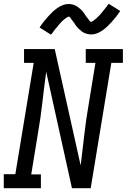

<svg xmlns="http://www.w3.org/2000/svg" viewBox="-30 -994 669 1014"><path d="M186 0H-10V-74H51L148 -662H97V-735H259L396 -120Q406 -200 415 -280.5Q424 -361 438 -441L474 -662H423V-735H619V-662H558L449 0H350L214 -615Q203 -535 194 -454.5Q185 -374 171 -294L135 -73H186ZM239 -811 179 -849Q191 -867 203 -882Q215 -897 226 -909Q237 -921 247.5 -931Q258 -941 272 -951Q286 -961 301.5 -967Q317 -973 333 -973Q338 -973 343.5 -972Q349 -971 354 -970Q359 -969 363.5 -967Q368 -965 372.5 -962.5Q377 -960 380.5 -957.5Q384 -955 387.5 -952Q391 -949 395.5 -945.5Q400 -942 403 -938Q406 -934 409.5 -930.5Q413 -927 415 -923Q417 -919 419.5 -915.5Q422 -912 425.5 -907Q429 -902 432.5 -898Q436 -894 438.5 -890.5Q441 -887 443.5 -883Q446 -879 451 -879Q454 -879 457 -881Q460 -883 463.5 -885Q467 -887 471.5 -891Q476 -895 478 -896.5Q480 -898 482 -900Q484 -902 486.5 -904.5Q489 -907 491.5 -909.5Q494 -912 496.5 -914.5Q499 -917 501.5 -920Q504 -923 507 -926.5Q510 -930 512.5 -933.5Q515 -937 518 -940.5Q521 -944 524.5 -948Q528 -952 531 -956.5Q534 -961 537.5 -965.5Q541 -970 544 -974L605 -936Q593 -918 581 -903Q569 -888 558 -876Q547 -864 536.5 -854Q526 -844 512 -834Q498 -824 482.5 -818Q467 -812 451 -812Q446 -812 440.5 -813Q435 -814 430 -815Q425 -816 420.5 -818Q416 -820 411.5 -822Q407 -824 403.5 -827Q400 -830 396.5 -833Q393 -836 388.5 -839.5Q384 -843 381 -847Q378 -851 374.5 -854.5Q371 -858 368.5 -862Q366 -866 364 -869.5Q362 -873 358 -878Q354 -883 351 -887Q348 -891 345.5 -894.5Q343 -898 340.5 -902Q338 -906 333 -906Q330 -906 326.5 -904Q323 -902 320 -900Q317 -898 312 -894Q307 -890 305.5 -888.5Q304 -887 301.5 -885Q299 -883 296.5 -880.5Q294 -878 292 -875.5Q290 -873 287.5 -870.5Q285 -868 282.5 -865Q280 -862 277 -858.5Q274 -855 271.5 -851.5Q269 -848 265.5 -844.5Q262 -841 259 -837Q256 -833 253 -828.5Q250 -824 246.5 -819.5Q243 -815 239 -811Z"/></svg>

Font: Iosevka HT Extended
Style: Italic
Weight: 400
Width: 7
Italic angle: -9°
Monospace: yes
Designer: Belleve Invis
Foundry: Belleve Invis
Version: Version 32.3.0; ttfautohint (v1.8.4)